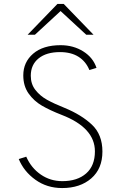

<svg xmlns="http://www.w3.org/2000/svg" viewBox="-20 -941 619 973"><path d="M75 -135 113 -147Q138 -90 186.5 -56.5Q235 -23 296 -23Q372 -23 416.5 -62Q461 -101 461 -174Q461 -294 292 -359Q233 -382 192.5 -405.5Q152 -429 125 -467Q98 -505 98 -559Q98 -626 148 -669Q198 -712 287 -712Q352 -712 402 -680.5Q452 -649 469 -597L433 -586Q415 -630 377.5 -653.5Q340 -677 284 -677Q215 -677 175.5 -645Q136 -613 136 -557Q136 -515 159.5 -485Q183 -455 218 -435.5Q253 -416 308 -394Q393 -359 446 -309Q499 -259 499 -173Q499 -86 442.5 -37Q386 12 295 12Q218 12 159.5 -30Q101 -72 75 -135ZM287 -885 157 -765H120L271 -921H303L454 -765H417Z"/></svg>

Font: Overpass Thin
Style: Regular
Weight: 100
Designer: Delve Withrington, Thomas Jockin
Foundry: Delve Fonts
Version: Version 3.000;DELV;Overpass